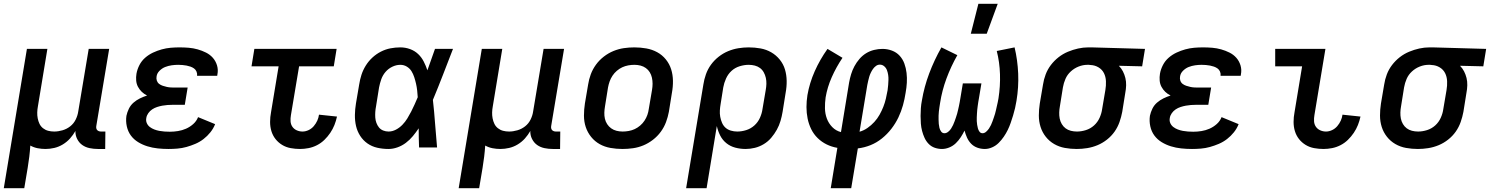

<svg xmlns="http://www.w3.org/2000/svg" viewBox="-29 -778 7861 1013"><path d="M-9 215 113 -520H221L171 -217Q168 -201 167.5 -185Q167 -169 170 -153.5Q173 -138 179.5 -124.5Q186 -111 198 -101.5Q210 -92 225 -88Q240 -84 257 -84Q278 -84 300.5 -90.5Q323 -97 341.5 -111.5Q360 -126 370.5 -147.5Q381 -169 384 -191L439 -520H547L479 -113Q478 -107 479 -101.5Q480 -96 483.5 -92Q487 -88 492.5 -86Q498 -84 504 -84H527L526 8H488Q465 8 443.5 3.5Q422 -1 405 -13Q388 -25 378 -45Q368 -65 369 -87Q357 -66 340.5 -47.5Q324 -29 302.5 -16Q281 -3 257.5 2.5Q234 8 211 8Q190 8 169.5 4Q149 0 131 -10Q129 20 125.5 49Q122 78 117 108L99 215Z M860 8Q831 8 803 5Q775 2 749 -6Q723 -14 700 -28Q677 -42 661.5 -63Q646 -84 640 -111.5Q634 -139 638 -167Q642 -186 651 -204.5Q660 -223 675.5 -236.5Q691 -250 709.5 -259Q728 -268 747 -274Q731 -282 719 -293.5Q707 -305 699 -320Q691 -335 689.5 -353Q688 -371 691 -389Q695 -412 706.5 -434.5Q718 -457 737 -473.5Q756 -490 778.5 -500.5Q801 -511 824.5 -517.5Q848 -524 871.5 -526Q895 -528 918 -528Q943 -528 967 -526Q991 -524 1014 -517.5Q1037 -511 1058 -500.5Q1079 -490 1094 -473Q1109 -456 1116 -433Q1123 -410 1118 -385L1117 -378H1010L1011 -380Q1012 -391 1007.5 -401Q1003 -411 994.5 -417Q986 -423 976 -426.5Q966 -430 955.5 -432Q945 -434 933.5 -435Q922 -436 911 -436Q894 -436 876.5 -433.5Q859 -431 842.5 -424.5Q826 -418 812.5 -404.5Q799 -391 797 -374Q795 -363 798.5 -352.5Q802 -342 810.5 -335.5Q819 -329 829.5 -325.5Q840 -322 851 -319.5Q862 -317 873.5 -316.5Q885 -316 896 -316H961L946 -225H881Q868 -225 854.5 -224Q841 -223 827.5 -220.5Q814 -218 800 -213.5Q786 -209 774 -201Q762 -193 753.5 -181Q745 -169 743 -156Q740 -141 745.5 -128.5Q751 -116 761.5 -108Q772 -100 785 -95Q798 -90 811.5 -87.5Q825 -85 839 -84Q853 -83 867 -83Q888 -83 910 -86.5Q932 -90 952.5 -99Q973 -108 990.5 -123.5Q1008 -139 1016 -160L1106 -123Q1097 -100 1081 -80Q1065 -60 1045 -44.5Q1025 -29 1001.5 -19Q978 -9 954.5 -2.5Q931 4 907 6Q883 8 860 8Z M1554 8Q1529 8 1504.5 3.5Q1480 -1 1459.5 -13.5Q1439 -26 1424.5 -44.5Q1410 -63 1403 -86Q1396 -109 1396 -134.5Q1396 -160 1401 -186L1441 -428H1298L1313 -520H1747L1732 -428H1549L1506 -171Q1503 -154 1504 -138Q1505 -122 1513.5 -109.5Q1522 -97 1536.5 -90.5Q1551 -84 1567 -84Q1583 -84 1599 -91.5Q1615 -99 1626.5 -112.5Q1638 -126 1645 -141.5Q1652 -157 1654 -173L1749 -163Q1744 -140 1735.5 -118.5Q1727 -97 1713.5 -77Q1700 -57 1682.5 -40Q1665 -23 1643.5 -12Q1622 -1 1599 3.5Q1576 8 1554 8Z M2021 8Q1990 8 1961.5 1.5Q1933 -5 1910 -21Q1887 -37 1871.5 -61Q1856 -85 1849.5 -113Q1843 -141 1843.5 -171.5Q1844 -202 1849 -232L1866 -332Q1870 -358 1878 -383Q1886 -408 1900.5 -431.5Q1915 -455 1935.5 -474Q1956 -493 1980.5 -505.5Q2005 -518 2031 -523Q2057 -528 2083 -528Q2110 -528 2134.5 -519Q2159 -510 2177 -493Q2195 -476 2206.5 -453.5Q2218 -431 2226 -407Q2236 -435 2246 -463.5Q2256 -492 2266 -520H2361Q2335 -453 2309 -385.5Q2283 -318 2255 -251Q2262 -189 2266.5 -126Q2271 -63 2277 0H2182Q2181 -25 2180.5 -50.5Q2180 -76 2180 -101Q2166 -80 2149.5 -60Q2133 -40 2112.5 -24.5Q2092 -9 2068 -0.5Q2044 8 2021 8ZM2021 -84Q2041 -84 2060 -94Q2079 -104 2094 -119.5Q2109 -135 2120 -153Q2131 -171 2140.5 -189.5Q2150 -208 2158.5 -227Q2167 -246 2175 -265Q2174 -283 2172 -301Q2170 -319 2166 -336.5Q2162 -354 2156.5 -371Q2151 -388 2142 -402.5Q2133 -417 2117.5 -426.5Q2102 -436 2083 -436Q2062 -436 2041 -426Q2020 -416 2005 -398.5Q1990 -381 1982.5 -359.5Q1975 -338 1971 -317L1955 -217Q1952 -202 1951 -187Q1950 -172 1951 -157.5Q1952 -143 1957 -129.5Q1962 -116 1970.5 -105.5Q1979 -95 1992.5 -89.5Q2006 -84 2021 -84Z M2391 215 2513 -520H2621L2571 -217Q2568 -201 2567.5 -185Q2567 -169 2570 -153.5Q2573 -138 2579.5 -124.5Q2586 -111 2598 -101.5Q2610 -92 2625 -88Q2640 -84 2657 -84Q2678 -84 2700.5 -90.5Q2723 -97 2741.5 -111.5Q2760 -126 2770.5 -147.5Q2781 -169 2784 -191L2839 -520H2947L2879 -113Q2878 -107 2879 -101.5Q2880 -96 2883.5 -92Q2887 -88 2892.5 -86Q2898 -84 2904 -84H2927L2926 8H2888Q2865 8 2843.5 3.5Q2822 -1 2805 -13Q2788 -25 2778 -45Q2768 -65 2769 -87Q2757 -66 2740.5 -47.5Q2724 -29 2702.5 -16Q2681 -3 2657.5 2.5Q2634 8 2611 8Q2590 8 2569.5 4Q2549 0 2531 -10Q2529 20 2525.5 49Q2522 78 2517 108L2499 215Z M3255 8Q3223 8 3192 2.5Q3161 -3 3135 -17.5Q3109 -32 3090 -55.5Q3071 -79 3061.5 -107.5Q3052 -136 3052 -168Q3052 -200 3057 -232L3074 -332Q3078 -359 3088 -386Q3098 -413 3115.5 -437Q3133 -461 3157 -479.5Q3181 -498 3208 -509Q3235 -520 3262.5 -524Q3290 -528 3318 -528Q3350 -528 3381 -522.5Q3412 -517 3438.5 -502.5Q3465 -488 3484 -464.5Q3503 -441 3512 -412.5Q3521 -384 3521.5 -352Q3522 -320 3516 -288L3500 -188Q3495 -161 3485 -134Q3475 -107 3457.5 -83Q3440 -59 3416 -40.5Q3392 -22 3365.5 -11Q3339 0 3311 4Q3283 8 3255 8ZM3256 -84Q3272 -84 3288.5 -87Q3305 -90 3320 -97Q3335 -104 3348.5 -115.5Q3362 -127 3371.5 -141.5Q3381 -156 3386.5 -171.5Q3392 -187 3394 -203L3411 -303Q3414 -320 3414 -336.5Q3414 -353 3410.5 -368.5Q3407 -384 3399 -397Q3391 -410 3378.5 -419Q3366 -428 3350.5 -432Q3335 -436 3318 -436Q3302 -436 3285.5 -433Q3269 -430 3254 -423Q3239 -416 3225.5 -404.5Q3212 -393 3202.5 -378.5Q3193 -364 3187.5 -348.5Q3182 -333 3179 -317L3163 -217Q3160 -200 3159.5 -183.5Q3159 -167 3162.5 -151.5Q3166 -136 3174.5 -123Q3183 -110 3195.5 -101Q3208 -92 3223.5 -88Q3239 -84 3256 -84Z M3591 215 3682 -332Q3686 -359 3695.5 -386Q3705 -413 3722 -436.5Q3739 -460 3762.5 -478.5Q3786 -497 3812.5 -508Q3839 -519 3866.5 -523.5Q3894 -528 3921 -528Q3953 -528 3983.5 -522.5Q4014 -517 4040 -502Q4066 -487 4085 -463.5Q4104 -440 4112.5 -411.5Q4121 -383 4121.5 -351.5Q4122 -320 4116 -288L4100 -188Q4096 -164 4089 -140Q4082 -116 4069.5 -93.5Q4057 -71 4040 -51Q4023 -31 4000.5 -17.5Q3978 -4 3953.5 2Q3929 8 3905 8Q3877 8 3850.5 1Q3824 -6 3803.5 -22.5Q3783 -39 3771 -62.5Q3759 -86 3753 -113L3699 215ZM3861 -84Q3884 -84 3908 -91.5Q3932 -99 3951 -116Q3970 -133 3980.5 -156.5Q3991 -180 3994 -203L4011 -303Q4014 -319 4014.5 -335.5Q4015 -352 4011.5 -367.5Q4008 -383 4000.5 -396.5Q3993 -410 3981 -419Q3969 -428 3953.5 -432Q3938 -436 3921 -436Q3898 -436 3873.5 -428.5Q3849 -421 3830.5 -404Q3812 -387 3801.5 -363.5Q3791 -340 3787 -317L3773 -229Q3770 -212 3769 -195Q3768 -178 3771 -161.5Q3774 -145 3780.5 -130Q3787 -115 3798.5 -104.5Q3810 -94 3826.5 -89Q3843 -84 3861 -84Z M4354 215 4389 2Q4359 -3 4332.5 -16Q4306 -29 4285 -49.5Q4264 -70 4251 -96.5Q4238 -123 4232 -152.5Q4226 -182 4226 -213Q4226 -244 4231 -276Q4242 -340 4269.5 -402Q4297 -464 4337 -520L4416 -473Q4383 -424 4359.5 -371Q4336 -318 4327 -264Q4323 -235 4323.5 -206.5Q4324 -178 4333.5 -152.5Q4343 -127 4362 -107.5Q4381 -88 4408 -81L4451 -343Q4455 -365 4461.5 -386.5Q4468 -408 4479 -428.5Q4490 -449 4505.5 -467Q4521 -485 4540.5 -497Q4560 -509 4582.5 -514.5Q4605 -520 4627 -520Q4653 -520 4677 -511Q4701 -502 4717.5 -484Q4734 -466 4742.5 -442.5Q4751 -419 4754 -393.5Q4757 -368 4755.5 -341.5Q4754 -315 4749 -288Q4744 -255 4735 -222.5Q4726 -190 4711 -158.5Q4696 -127 4674 -98.5Q4652 -70 4624 -47.5Q4596 -25 4563.5 -12Q4531 1 4497 5L4462 215ZM4506 -83Q4528 -89 4548 -103Q4568 -117 4584 -134.5Q4600 -152 4611.5 -172.5Q4623 -193 4631.5 -214.5Q4640 -236 4645 -258Q4650 -280 4654 -302Q4656 -316 4657 -329.5Q4658 -343 4658.5 -356.5Q4659 -370 4657 -383Q4655 -396 4650.5 -408Q4646 -420 4636 -428.5Q4626 -437 4613 -437Q4602 -437 4592.5 -430Q4583 -423 4576.5 -413.5Q4570 -404 4565 -393.5Q4560 -383 4557 -372.5Q4554 -362 4551.5 -351Q4549 -340 4547 -330Z M4941 8Q4921 8 4902.5 1.5Q4884 -5 4870.5 -19Q4857 -33 4849 -50.5Q4841 -68 4836 -87Q4831 -106 4829.5 -126Q4828 -146 4828 -166Q4828 -186 4829.5 -207Q4831 -228 4835 -248Q4847 -320 4873.5 -390.5Q4900 -461 4938 -528L5022 -487Q4988 -427 4964.5 -363.5Q4941 -300 4931 -235Q4929 -224 4927.5 -212.5Q4926 -201 4924.5 -190Q4923 -179 4923 -168Q4923 -157 4923 -146Q4923 -135 4924 -124.5Q4925 -114 4927.5 -103.5Q4930 -93 4936.5 -84Q4943 -75 4954 -75Q4964 -75 4973.5 -82.5Q4983 -90 4989 -99.5Q4995 -109 4999.5 -118.5Q5004 -128 5007.5 -138Q5011 -148 5014.5 -158Q5018 -168 5021 -178.5Q5024 -189 5026 -199Q5028 -209 5030.5 -219Q5033 -229 5034.5 -239.5Q5036 -250 5038 -260L5051 -338H5149L5136 -260Q5134 -250 5132.5 -240Q5131 -230 5129.5 -219.5Q5128 -209 5127 -199Q5126 -189 5125.5 -179Q5125 -169 5124.5 -159Q5124 -149 5124.5 -139Q5125 -129 5126.5 -119.5Q5128 -110 5130.5 -100.5Q5133 -91 5139 -83Q5145 -75 5155 -75Q5165 -75 5174 -83Q5183 -91 5189 -100Q5195 -109 5199.5 -118.5Q5204 -128 5207.5 -138Q5211 -148 5214.5 -158Q5218 -168 5221 -178Q5224 -188 5226 -198Q5228 -208 5230.5 -218Q5233 -228 5235 -238Q5237 -248 5239 -259Q5249 -323 5247 -386.5Q5245 -450 5230 -509L5324 -528Q5340 -461 5343 -389.5Q5346 -318 5334 -246Q5331 -227 5326.5 -207.5Q5322 -188 5316 -168.5Q5310 -149 5303.5 -130Q5297 -111 5288 -92.5Q5279 -74 5267 -56.5Q5255 -39 5240 -24Q5225 -9 5205.5 -0.5Q5186 8 5167 8Q5146 8 5127 1Q5108 -6 5094.5 -20Q5081 -34 5073 -52Q5065 -70 5060 -89Q5051 -71 5040 -54Q5029 -37 5014 -22.5Q4999 -8 4979.5 0Q4960 8 4941 8ZM5093 -600 5133 -758H5235L5177 -600Z M5652 8Q5620 8 5589.5 2.5Q5559 -3 5533 -18Q5507 -33 5488.5 -56.5Q5470 -80 5461 -108.5Q5452 -137 5452 -168.5Q5452 -200 5457 -232L5474 -332Q5478 -359 5488 -385.5Q5498 -412 5515.5 -435Q5533 -458 5556 -476Q5579 -494 5605.5 -505Q5632 -516 5659 -522Q5686 -528 5713 -528H5731L6012 -520L5997 -428L5874 -431Q5887 -418 5895.5 -401.5Q5904 -385 5908.5 -366.5Q5913 -348 5912.5 -328Q5912 -308 5908 -288L5892 -188Q5887 -161 5877.5 -134Q5868 -107 5851.5 -83.5Q5835 -60 5811.5 -41.5Q5788 -23 5761.5 -12Q5735 -1 5707 3.5Q5679 8 5652 8ZM5653 -84Q5676 -84 5700 -91.5Q5724 -99 5743 -116Q5762 -133 5772.5 -156.5Q5783 -180 5786 -203L5803 -303Q5807 -326 5806 -349.5Q5805 -373 5795.5 -392Q5786 -411 5767 -422.5Q5748 -434 5725 -435L5716 -436H5708Q5685 -436 5662 -427Q5639 -418 5620.5 -401Q5602 -384 5592.5 -362Q5583 -340 5579 -317L5563 -217Q5560 -201 5559.5 -184.5Q5559 -168 5562 -152.5Q5565 -137 5573 -123.5Q5581 -110 5593 -101Q5605 -92 5620.5 -88Q5636 -84 5653 -84Z M6260 8Q6231 8 6203 5Q6175 2 6149 -6Q6123 -14 6100 -28Q6077 -42 6061.5 -63Q6046 -84 6040 -111.5Q6034 -139 6038 -167Q6042 -186 6051 -204.5Q6060 -223 6075.5 -236.5Q6091 -250 6109.5 -259Q6128 -268 6147 -274Q6131 -282 6119 -293.5Q6107 -305 6099 -320Q6091 -335 6089.5 -353Q6088 -371 6091 -389Q6095 -412 6106.5 -434.5Q6118 -457 6137 -473.5Q6156 -490 6178.5 -500.5Q6201 -511 6224.5 -517.5Q6248 -524 6271.5 -526Q6295 -528 6318 -528Q6343 -528 6367 -526Q6391 -524 6414 -517.5Q6437 -511 6458 -500.5Q6479 -490 6494 -473Q6509 -456 6516 -433Q6523 -410 6518 -385L6517 -378H6410L6411 -380Q6412 -391 6407.5 -401Q6403 -411 6394.5 -417Q6386 -423 6376 -426.5Q6366 -430 6355.5 -432Q6345 -434 6333.5 -435Q6322 -436 6311 -436Q6294 -436 6276.5 -433.5Q6259 -431 6242.5 -424.5Q6226 -418 6212.5 -404.5Q6199 -391 6197 -374Q6195 -363 6198.5 -352.5Q6202 -342 6210.5 -335.5Q6219 -329 6229.5 -325.5Q6240 -322 6251 -319.5Q6262 -317 6273.5 -316.5Q6285 -316 6296 -316H6361L6346 -225H6281Q6268 -225 6254.5 -224Q6241 -223 6227.5 -220.5Q6214 -218 6200 -213.5Q6186 -209 6174 -201Q6162 -193 6153.5 -181Q6145 -169 6143 -156Q6140 -141 6145.5 -128.5Q6151 -116 6161.5 -108Q6172 -100 6185 -95Q6198 -90 6211.5 -87.5Q6225 -85 6239 -84Q6253 -83 6267 -83Q6288 -83 6310 -86.5Q6332 -90 6352.5 -99Q6373 -108 6390.5 -123.5Q6408 -139 6416 -160L6506 -123Q6497 -100 6481 -80Q6465 -60 6445 -44.5Q6425 -29 6401.5 -19Q6378 -9 6354.5 -2.5Q6331 4 6307 6Q6283 8 6260 8Z M6954 8Q6929 8 6904.5 3.5Q6880 -1 6859.5 -13.5Q6839 -26 6824.5 -44.5Q6810 -63 6803 -86Q6796 -109 6796 -134.5Q6796 -160 6801 -186L6841 -428H6699V-520H6964L6906 -171Q6903 -154 6904 -138Q6905 -122 6913.5 -109.5Q6922 -97 6936.5 -90.5Q6951 -84 6967 -84Q6983 -84 6999 -91.5Q7015 -99 7026.5 -112.5Q7038 -126 7045 -141.5Q7052 -157 7054 -173L7149 -163Q7144 -140 7135.5 -118.5Q7127 -97 7113.5 -77Q7100 -57 7082.5 -40Q7065 -23 7043.5 -12Q7022 -1 6999 3.5Q6976 8 6954 8Z M7452 8Q7420 8 7389.5 2.5Q7359 -3 7333 -18Q7307 -33 7288.5 -56.5Q7270 -80 7261 -108.5Q7252 -137 7252 -168.5Q7252 -200 7257 -232L7274 -332Q7278 -359 7288 -385.5Q7298 -412 7315.5 -435Q7333 -458 7356 -476Q7379 -494 7405.5 -505Q7432 -516 7459 -522Q7486 -528 7513 -528H7531L7812 -520L7797 -428L7674 -431Q7687 -418 7695.5 -401.5Q7704 -385 7708.5 -366.5Q7713 -348 7712.5 -328Q7712 -308 7708 -288L7692 -188Q7687 -161 7677.5 -134Q7668 -107 7651.5 -83.5Q7635 -60 7611.5 -41.5Q7588 -23 7561.5 -12Q7535 -1 7507 3.5Q7479 8 7452 8ZM7453 -84Q7476 -84 7500 -91.5Q7524 -99 7543 -116Q7562 -133 7572.5 -156.5Q7583 -180 7586 -203L7603 -303Q7607 -326 7606 -349.5Q7605 -373 7595.5 -392Q7586 -411 7567 -422.5Q7548 -434 7525 -435L7516 -436H7508Q7485 -436 7462 -427Q7439 -418 7420.5 -401Q7402 -384 7392.5 -362Q7383 -340 7379 -317L7363 -217Q7360 -201 7359.5 -184.5Q7359 -168 7362 -152.5Q7365 -137 7373 -123.5Q7381 -110 7393 -101Q7405 -92 7420.5 -88Q7436 -84 7453 -84Z"/></svg>

Font: Iosevka Semibold Extended
Style: Italic
Weight: 600
Width: 7
Italic angle: -9°
Monospace: yes
Designer: Belleve Invis
Foundry: Belleve Invis
Version: Version 32.5.0; ttfautohint (v1.8.4)